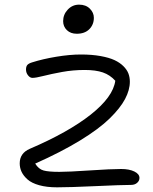

<svg xmlns="http://www.w3.org/2000/svg" viewBox="-20 -781 653 818"><path d="M307.1 -637.2Q280.8 -637.2 264.9 -652.6Q249 -668 249 -690.9Q249 -719.2 268.8 -740.2Q288.6 -761.2 316.9 -761.2Q345.7 -761.2 362.8 -744.1Q379.9 -727.1 379.9 -705.1Q379.9 -676.3 360.6 -656.7Q341.3 -637.2 307.1 -637.2ZM223.1 17.1Q179.2 17.1 147 8.1Q114.7 -1 97.4 -16.4Q80.1 -31.7 72 -48.8Q64 -65.9 64 -85Q64 -128.4 106.9 -147Q271 -217.3 366.5 -292.7Q461.9 -368.2 471.2 -437Q448.7 -461.9 418.2 -472.4Q387.7 -482.9 340.8 -482.9Q291.5 -482.9 244.6 -474.4Q197.8 -465.8 165.3 -457.5Q132.8 -449.2 118.2 -449.2Q107.9 -449.2 99.4 -460Q90.8 -470.7 90.8 -484.9Q90.8 -497.6 96.4 -504.2Q102.1 -510.7 116.2 -515.1Q162.6 -529.8 220 -539.3Q277.3 -548.8 325.2 -548.8Q371.6 -548.8 408.2 -542.2Q444.8 -535.6 467.8 -524.9Q490.7 -514.2 505.9 -499Q521 -483.9 527.1 -467.8Q533.2 -451.7 533.2 -433.1Q533.2 -397.5 512.7 -358.9Q492.2 -320.3 447 -276.1Q401.9 -231.9 321.3 -182.6Q240.7 -133.3 129.9 -84Q144.5 -60.5 165.5 -54.7Q186.5 -48.8 232.9 -48.8Q271.5 -48.8 362.3 -54.9Q453.1 -61 496.1 -61Q530.8 -61 552.5 -50.3Q574.2 -39.6 574.2 -22.9Q574.2 -10.7 564.2 -2Q554.2 6.8 538.1 6.8Q497.6 6.8 386.7 12Q275.9 17.1 223.1 17.1Z"/></svg>

Font: Shantell Sans Irregular Bouncy
Style: Regular
Weight: 300
Designer: Stephen Nixon, Anya Danilova, Shantell Martin
Foundry: Arrow Type
Version: Version 1.006;[9816181b4]